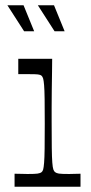

<svg xmlns="http://www.w3.org/2000/svg" viewBox="-20 -705 343 725"><path d="M35 0V-49Q50 -49 62 -48.5Q74 -48 84 -48Q112 -48 122 -49.5Q132 -51 137 -55Q141 -58 143 -65Q145 -72 146.5 -90Q148 -108 148.5 -143Q149 -178 149 -238Q149 -296 148.5 -331Q148 -366 146.5 -383.5Q145 -401 143 -408Q141 -415 137 -419Q132 -423 123 -424Q114 -425 89 -425Q80 -425 70.5 -425Q61 -425 49 -425V-483H177Q177 -466 176.5 -434Q176 -402 175.5 -365.5Q175 -329 175 -297Q175 -265 175 -246Q175 -184 175.5 -147Q176 -110 177.5 -91Q179 -72 181.5 -65Q184 -58 188 -55Q193 -51 202.5 -49.5Q212 -48 241 -48Q251 -48 261.5 -48.5Q272 -49 284 -49V0ZM186 -587 123 -685H184L224 -587ZM71 -587 8 -685H69L109 -587Z"/></svg>

Font: Ojuju
Style: Regular
Weight: 400
Designer: Chisaokwu Joboson, Mirko Velimirovic
Foundry: Udi Foundry
Version: Version 1.000